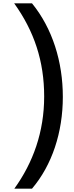

<svg xmlns="http://www.w3.org/2000/svg" viewBox="-20 -906 442 1152"><path d="M357 -325C357 -535 295 -735 172 -886H65C185 -719 245 -539 245 -327C245 -115 179 69 66 226H172C292 85 357 -111 357 -325Z"/></svg>

Font: Noto Sans Kannada UI SemiCondensed SemiBold
Style: Regular
Weight: 600
Width: 4
Designer: Jelle Bosma - Monotype Design Team
Foundry: Monotype Imaging Inc.
Version: Version 2.006